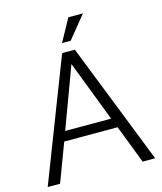

<svg xmlns="http://www.w3.org/2000/svg" viewBox="-130 -999 923 1094"><g transform="rotate(-15 331.5 -452.0)"><path d="M487 -226H172L87 0H14L291 -716H366L648 0H574ZM464 -283 326 -642 193 -283ZM305 -771 378 -904H464L356 -771Z"/></g></svg>

Font: Almarai Light
Style: Regular
Weight: 300
Designer: Boutros International 2019
Foundry: Created by Boutros International 2019
Version: Version 1.10